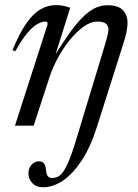

<svg xmlns="http://www.w3.org/2000/svg" viewBox="-20 -504 553 770"><path d="M153 247Q125.5 247 109.8 230.5Q94 214 94 191.5Q94 171 106.2 157Q118.5 143 137 143Q149.5 143 156 151Q162.5 159 164.5 177.5Q166 196 172.2 203Q178.5 210 188.5 210Q201.5 210 212.5 204.5Q223.5 199 234 184Q244.5 169 256.5 140.5Q268.5 112 282.5 66L399 -318Q405 -337.5 408.2 -350.2Q411.5 -363 413.2 -371.8Q415 -380.5 415 -386Q415 -399 405.5 -408.2Q396 -417.5 371 -417.5Q343.5 -417.5 314.8 -396.8Q286 -376 259.2 -342.8Q232.5 -309.5 211.8 -271Q191 -232.5 179.5 -197.5L115 0H40L170.5 -405Q171.5 -410 169.8 -413.8Q168 -417.5 162 -417.5Q148.5 -417.5 130.5 -407.8Q112.5 -398 90.2 -372.2Q68 -346.5 41.5 -298.5L30 -303Q58.5 -372 86.2 -411.2Q114 -450.5 143.2 -467Q172.5 -483.5 203.5 -483.5Q214.5 -483.5 224.2 -482.2Q234 -481 243 -478.8Q252 -476.5 261.5 -473L197.5 -269H192Q226.5 -325.5 255.2 -366.2Q284 -407 309.5 -432.8Q335 -458.5 359.5 -470.8Q384 -483 410.5 -483Q454.5 -483 473 -463.2Q491.5 -443.5 491.5 -411Q491.5 -396 486.8 -373.2Q482 -350.5 470.5 -316L369 4Q342.5 87.5 306.8 141Q271 194.5 231.8 220.8Q192.5 247 153 247Z"/></svg>

Font: Newsreader 48pt
Style: Italic
Weight: 400
Italic angle: -17°
Version: Version 1.003